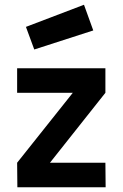

<svg xmlns="http://www.w3.org/2000/svg" viewBox="-20 -787 518 807"><path d="M52 -500H423V-397L190 -103H423L424 0H53L52 -103L286 -397H52ZM333 -767 372 -659 124 -579 89 -674Z"/></svg>

Font: Panefresco 800wt
Style: Regular
Weight: 800
Designer: Campivisivi
Foundry: Campivisivi & Chank Co
Version: Version 1.001